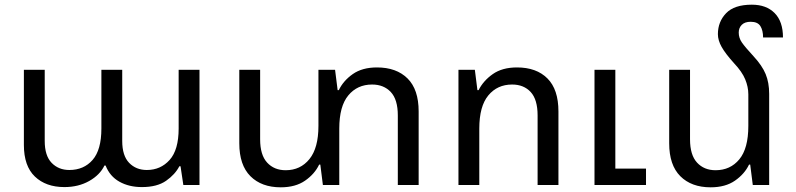

<svg xmlns="http://www.w3.org/2000/svg" viewBox="-20 -790 3398 820"><path d="M255 9Q176 9 129 -36Q82 -81 82 -171V-492H171V-188Q171 -125 200.5 -94.5Q230 -64 276 -64Q338 -64 375.5 -107Q413 -150 413 -241V-492H502V-188Q502 -125 531.5 -94.5Q561 -64 607 -64Q666 -64 704.5 -107Q743 -150 743 -241V-492H832V0H763L751 -80H746Q728 -45 689.5 -18Q651 9 586 9Q531 9 490 -14Q449 -37 431 -83H426Q407 -43 361 -17Q315 9 255 9Z M1590 -502Q1673 -502 1720.5 -455Q1768 -408 1768 -314V0H1679V-297Q1679 -365 1649 -397Q1619 -429 1569 -429Q1506 -429 1467.5 -382.5Q1429 -336 1429 -241V0H1359L1348 -87H1343Q1324 -47 1283 -18.5Q1242 10 1179 10Q1097 10 1049.5 -37.5Q1002 -85 1002 -178V-492H1091V-195Q1091 -128 1121 -95.5Q1151 -63 1200 -63Q1263 -63 1301.5 -110.5Q1340 -158 1340 -252V-492H1411L1422 -405H1427Q1446 -445 1486.5 -473.5Q1527 -502 1590 -502Z M1938 0V-492H2008L2019 -405H2024Q2044 -445 2084.5 -473.5Q2125 -502 2188 -502Q2271 -502 2318 -455Q2365 -408 2365 -314V0H2276V-297Q2276 -365 2246.5 -397Q2217 -429 2167 -429Q2104 -429 2065.5 -382.5Q2027 -336 2027 -241V0ZM2519 0V-492H2608V-70H2739V0Z M3265 -389V0H3195L3184 -87H3179Q3160 -47 3119 -18.5Q3078 10 3015 10Q2933 10 2885.5 -37.5Q2838 -85 2838 -178V-492H2927V-195Q2927 -128 2957 -95.5Q2987 -63 3036 -63Q3099 -63 3137.5 -109.5Q3176 -156 3176 -252V-387Q3176 -419 3162.5 -451.5Q3149 -484 3115 -520Q3078 -561 3062 -589.5Q3046 -618 3046 -644Q3046 -697 3081 -733.5Q3116 -770 3191 -770Q3253 -770 3288.5 -734Q3324 -698 3324 -630H3239Q3239 -660 3227.5 -678.5Q3216 -697 3186 -697Q3161 -697 3148 -684Q3135 -671 3135 -651Q3135 -628 3148.5 -608.5Q3162 -589 3198 -550Q3235 -510 3250 -473.5Q3265 -437 3265 -389Z"/></svg>

Font: Noto Sans Living
Style: Regular
Weight: 400
Designer: Monotype Design Team
Foundry: Monotype Imaging Inc.
Version: Version 2.013; ttfautohint (v1.8.4.7-5d5b)